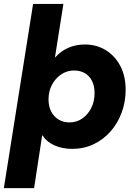

<svg xmlns="http://www.w3.org/2000/svg" viewBox="-37 -750 699 984"><path d="M-17.3 214.3 132.7 -730H288L244.7 -456.3H246.3Q274.3 -488 313 -505Q351.7 -522 398 -522Q457 -522 504.2 -493.5Q551.3 -465 579.2 -412.8Q607 -360.7 607 -289Q606.7 -227 586.3 -172.3Q566 -117.7 529.2 -76Q492.3 -34.3 442.5 -10.7Q392.7 13 333 13Q282.3 13 242 -5Q201.7 -23 181.7 -55.3H179L137.7 214.3ZM319.3 -122.7Q355.3 -122.7 384.2 -142.3Q413 -162 430.3 -196Q447.7 -230 447.7 -272.7Q447.7 -309.3 434.7 -335.2Q421.7 -361 398.2 -374.8Q374.7 -388.7 342.3 -388.7Q306.7 -388.7 277 -369Q247.3 -349.3 229.5 -315.8Q211.7 -282.3 211.7 -241Q211.7 -204.7 225.7 -177.8Q239.7 -151 264.2 -136.8Q288.7 -122.7 319.3 -122.7Z"/></svg>

Font: MuseoModerno Thin
Style: Italic
Weight: 100
Italic angle: -9°
Designer: Pablo Cosgaya, Héctor Gatti, Marcela Romero, and the Authors of The MuseoModerno Project.
Foundry: Omnibus-Type Team
Version: Version 1.003